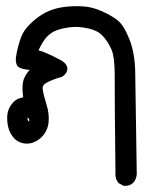

<svg xmlns="http://www.w3.org/2000/svg" viewBox="-20 -267 540 626"><path d="M381.3 337.9 368.7 331.1 366.7 330.1 365.2 328.1Q362.3 324.2 360.4 320.1Q358.4 315.9 357.4 311.3Q356.4 306.6 356.2 301.8Q356 296.9 356.4 292.5Q353.5 35.2 354 -23.4Q354 -51.8 351.3 -72.5Q348.6 -93.3 343.3 -106Q337.4 -119.1 330.1 -130.4Q322.8 -141.6 314.5 -150.4Q297.9 -168 267.6 -174.3Q235.8 -181.6 209 -178.2Q182.1 -174.8 164.1 -168Q147 -161.6 132.8 -147Q120.6 -134.3 105.5 -103Q121.1 -98.6 135.7 -91.8Q155.8 -83 181.2 -69.3L182.1 -68.8L182.6 -68.4Q186.5 -65.4 189.9 -62.5Q193.4 -59.6 195.3 -56.2Q197.3 -52.7 198.5 -49.6Q199.7 -46.4 199.7 -43.5Q199.7 -40.5 199 -37.6Q198.2 -34.7 196.8 -31.7Q195.3 -28.8 193.4 -26.4Q191.4 -23.9 188.7 -21.5Q186 -19 183.1 -17.1L181.6 -16.6L180.2 -16.1Q155.8 -9.3 133.8 1.5Q117.2 9.8 119.1 23.4Q122.1 43.5 131.3 72.8Q141.6 104.5 138.2 133.8Q136.2 148.4 129.6 161.1Q123 173.8 112.3 183.1Q101.6 192.4 89.8 197Q78.1 201.7 65.9 201.2Q41.5 200.2 25.9 183.6Q11.7 168 6.8 147.5Q2 127.4 3.9 107.4Q4.9 96.7 9.5 86.7Q14.2 76.7 22 67.9Q28.3 60.5 37.1 56.2Q45.9 51.8 55.7 50.3Q51.3 21.5 55.2 -0.5Q59.1 -19.5 76.7 -39.1Q51.3 -41.5 42 -47.4Q35.2 -51.8 33 -60.5Q30.8 -69.3 31.7 -77.9Q32.7 -86.4 35.2 -99.1Q43.5 -135.3 53.2 -155.8Q63.5 -176.8 89.4 -199.2Q114.7 -221.2 141.1 -231.9Q166.5 -242.2 195.8 -245.1Q224.6 -248 252.4 -246.1Q281.7 -244.1 312 -230.5Q341.8 -217.3 361.8 -202.1Q383.3 -186 401.9 -139.2Q419.9 -93.8 420.9 -31.2Q421.9 29.3 425.8 294.4Q426.3 301.3 425 307.1Q423.8 313 421.4 318.4Q418.9 323.7 414.6 328.6L414.1 329.1L413.6 329.6Q401.9 340.3 384.8 338.9H382.8ZM75.2 127Q76.2 121.6 73.2 119.1Q72.8 118.2 71.8 117.7Q70.8 117.2 69.8 116.7Q69.3 120.1 70.3 123Q70.8 127 74.7 129.4Q75.2 128.4 75.2 127Z"/></svg>

Font: NaikaiFont
Style: Bold
Weight: 700
Version: Version 1.89